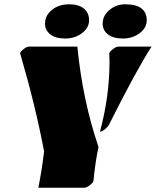

<svg xmlns="http://www.w3.org/2000/svg" viewBox="-20 -884 733 904"><path d="M376.5 0H160.6Q178.7 -92.3 187.5 -171.4Q147 -386.7 74.7 -632.8Q74.7 -639.2 90.1 -651.9Q105.5 -664.6 117.2 -664.6H344.2Q368.7 -412.6 443.8 -191.9Q429.2 -124.5 419.9 -32.2Q419.9 -25.9 404.1 -12.9Q388.2 0 376.5 0ZM493.2 -296.9Q489.3 -288.6 475.3 -276.4Q461.4 -264.2 450.7 -264.2Q495.6 -430.7 495.6 -593.3Q495.6 -619.6 494.6 -632.8Q494.6 -639.2 510.5 -651.9Q526.4 -664.6 538.1 -664.6H693.4Q620.1 -550.3 493.2 -296.9ZM210.9 -824.2Q245.6 -863.8 306.2 -863.8Q349.6 -863.8 374.5 -844Q399.4 -824.2 399.4 -788.6Q399.4 -752.9 366 -727.8Q332.5 -702.6 287.1 -702.6Q241.7 -702.6 216.8 -722.2Q191.9 -741.7 191.9 -772.5Q191.9 -803.2 210.9 -824.2ZM482.4 -824.2Q517.6 -863.8 569.6 -863.8Q621.6 -863.8 646.2 -844.2Q670.9 -824.7 670.9 -788.8Q670.9 -752.9 637.5 -727.8Q604 -702.6 558.6 -702.6Q513.2 -702.6 488.3 -722.2Q463.4 -741.7 463.4 -772.5Q463.4 -803.2 482.4 -824.2Z"/></svg>

Font: Emblema One
Style: Regular
Weight: 400
Designer: Riccardo De Franceschi
Foundry: Riccardo De Franceschi
Version: Version 1.003